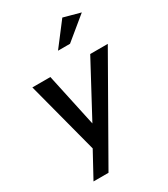

<svg xmlns="http://www.w3.org/2000/svg" viewBox="-228 -881 1021 1164"><g transform="rotate(-30 282.0 -299.5)"><path d="M168 2 72 178H177L564 -501H441L242 -130L162 -501H36ZM282 -616H366L523 -745L405 -777Z"/></g></svg>

Font: Geom Medium
Style: Italic
Weight: 500
Italic angle: -10°
Version: Version 1.102